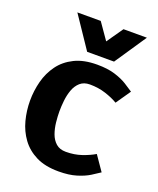

<svg xmlns="http://www.w3.org/2000/svg" viewBox="-133 -782 719 872"><g transform="rotate(20 226.5 -346.0)"><path d="M255 8Q190 8 146 -14Q102 -36 75 -73Q48 -110 36 -156Q24 -202 24 -250Q24 -298 36 -344Q48 -390 75 -427Q102 -464 146.5 -486Q191 -508 255 -508H256Q306 -508 341.5 -497Q377 -486 401 -471Q425 -456 441 -445L392 -374Q367 -389 331.5 -400.5Q296 -412 255 -412Q226 -412 208 -396Q190 -380 181 -355Q172 -330 169 -302Q166 -274 166 -250Q166 -226 169 -197.5Q172 -169 181 -144Q190 -119 208 -103Q226 -87 256 -87Q297 -87 332 -99Q367 -111 392 -126L441 -55Q425 -44 401 -29Q377 -14 341 -3Q305 8 256 8Q255 8 255 8ZM425 -700 322 -547H192L89 -700H202L257 -621L312 -700Z"/></g></svg>

Font: Epunda Sans
Style: Bold
Weight: 700
Designer: Simon Atzbach
Foundry: typofactur
Version: Version 2.204; ttfautohint (v1.8.4.7-5d5b)